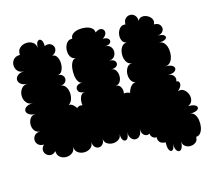

<svg xmlns="http://www.w3.org/2000/svg" viewBox="-121 -866 1302 1179"><g transform="rotate(-15 530.0 -276.0)"><path d="M810 93Q784 93 773 78.5Q762 64 766 49Q751 50 740 40.5Q729 31 728 15Q713 26 695.5 15Q678 4 678 -30Q678 -2 666 12.5Q654 27 638 27Q622 27 610 12.5Q598 -2 598 -30Q598 2 586 13Q574 24 562 13Q550 2 550 -30Q550 -8 533.5 3.5Q517 15 496 15Q475 15 458.5 3.5Q442 -8 442 -30Q442 -6 431 5.5Q420 17 406 17Q392 17 381 5.5Q370 -6 370 -30Q370 -3 352.5 10Q335 23 312 23Q289 23 271.5 10Q254 -3 254 -30Q254 -4 237 9Q220 22 198 22Q176 22 159 9Q142 -4 142 -30Q126 -14 109.5 -14.5Q93 -15 81.5 -26.5Q70 -38 69.5 -54.5Q69 -71 85 -87Q60 -87 48 -99.5Q36 -112 36 -128.5Q36 -145 48 -158Q60 -171 85 -171Q61 -171 49 -187.5Q37 -204 37 -226Q37 -248 49 -265Q61 -282 85 -282Q57 -282 42.5 -292.5Q28 -303 28 -316.5Q28 -330 42.5 -340Q57 -350 85 -350Q58 -350 44 -368.5Q30 -387 30 -411.5Q30 -436 44 -455Q58 -474 85 -474Q57 -474 42.5 -486Q28 -498 28 -513.5Q28 -529 42.5 -541Q57 -553 85 -553Q57 -553 43.5 -569Q30 -585 30 -605.5Q30 -626 43.5 -641.5Q57 -657 85 -657Q82 -684 98 -699.5Q114 -715 137.5 -717.5Q161 -720 180 -708.5Q199 -697 202 -670Q202 -701 213 -711Q224 -721 235 -711Q246 -701 246 -670Q266 -679 281 -672.5Q296 -666 301.5 -652.5Q307 -639 301 -624.5Q295 -610 275 -601Q295 -601 305 -582.5Q315 -564 315 -539.5Q315 -515 305 -496Q295 -477 275 -477Q295 -477 305.5 -467Q316 -457 316 -443.5Q316 -430 305.5 -420Q295 -410 275 -410Q295 -410 307 -394Q319 -378 321.5 -356Q324 -334 317.5 -313.5Q311 -293 295 -283Q309 -283 320.5 -273.5Q332 -264 340 -251Q355 -265 376 -259Q371 -284 380 -309Q389 -334 412 -334Q382 -334 372.5 -349Q363 -364 372.5 -379Q382 -394 412 -394Q396 -394 386.5 -409.5Q377 -425 374 -448Q371 -471 374 -494.5Q377 -518 386.5 -533.5Q396 -549 412 -549Q389 -551 378.5 -570Q368 -589 370 -613Q372 -637 385 -654.5Q398 -672 421 -670Q421 -689 436 -700Q451 -711 473 -714.5Q495 -718 517 -714.5Q539 -711 554 -700Q569 -689 569 -670Q594 -687 610.5 -680.5Q627 -674 627 -656Q627 -638 602 -621Q629 -621 638 -609Q647 -597 638 -585Q629 -573 602 -573Q626 -573 637.5 -559Q649 -545 649 -527Q649 -509 637.5 -495Q626 -481 602 -481Q632 -481 641.5 -467Q651 -453 641.5 -439.5Q632 -426 602 -426Q622 -426 632 -410Q642 -394 642 -373.5Q642 -353 632 -337.5Q622 -322 602 -322Q626 -322 635.5 -302Q645 -282 640 -263Q659 -266 678 -257Q683 -278 696 -294.5Q709 -311 728 -311Q709 -315 699.5 -333.5Q690 -352 691.5 -374.5Q693 -397 704.5 -413.5Q716 -430 738 -430Q715 -430 703 -449.5Q691 -469 691 -495Q691 -521 703 -541Q715 -561 738 -561Q717 -565 709.5 -583.5Q702 -602 706 -623.5Q710 -645 724 -659.5Q738 -674 759 -670Q759 -694 771.5 -706.5Q784 -719 801 -719Q818 -719 830.5 -706.5Q843 -694 843 -670Q852 -688 869.5 -690Q887 -692 904 -683Q921 -674 929 -658.5Q937 -643 928 -625Q951 -625 962 -614Q973 -603 973 -589Q973 -575 962 -564Q951 -553 928 -553Q962 -553 973.5 -542Q985 -531 973.5 -520Q962 -509 928 -509Q949 -509 961.5 -494Q974 -479 978 -456Q982 -433 978 -410.5Q974 -388 961.5 -373Q949 -358 928 -358Q966 -358 978.5 -344Q991 -330 978.5 -316Q966 -302 928 -302Q957 -302 967.5 -284.5Q978 -267 970 -251Q988 -252 989.5 -233Q991 -214 964 -190Q986 -198 1002.5 -186Q1019 -174 1026.5 -153.5Q1034 -133 1028 -113.5Q1022 -94 1000 -86Q1038 -86 1050.5 -74Q1063 -62 1050.5 -50Q1038 -38 1000 -38Q1018 -38 1029 -23Q1040 -8 1043.5 14Q1047 36 1043.5 57.5Q1040 79 1029 94Q1018 109 1000 109Q1000 132 985.5 143Q971 154 952 154.5Q933 155 918 143.5Q903 132 903 110Q903 148 890 160.5Q877 173 864 160.5Q851 148 851 110Q851 140 840 149.5Q829 159 819 145.5Q809 132 810 93Z"/></g></svg>

Font: Rubik Bubbles
Style: Regular
Weight: 400
Designer: Hubert and Fischer, NaN
Foundry: Hubert and Fischer, NaN
Version: Version 2.200